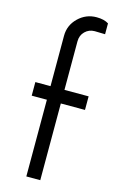

<svg xmlns="http://www.w3.org/2000/svg" viewBox="-138 -973 620 1027"><g transform="rotate(15 172.5 -460.0)"><path d="M331.1 -500V-424.8H197.3V0H120.1V-424.8H36.1V-500H120.1V-778.8Q120.1 -837.4 162.6 -878.7Q205.1 -919.9 263.7 -919.9Q305.2 -919.9 330.1 -903.8V-843.8L272.5 -845.2Q241.2 -845.2 219.2 -823.7Q197.3 -802.2 197.3 -768.6V-500Z"/></g></svg>

Font: Now
Style: Regular
Weight: 400
Designer: Alfredo Marco Pradil
Foundry: Alfredo Marco Pradil
Version: Version 1.002;PS 001.002;hotconv 1.0.88;makeotf.lib2.5.64775